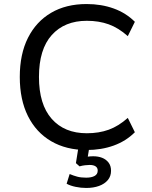

<svg xmlns="http://www.w3.org/2000/svg" viewBox="-20 -734 753 951"><path d="M409 9Q308 9 233.5 -34.5Q159 -78 118.5 -159Q78 -240 78 -353Q78 -466 118.5 -546.5Q159 -627 233 -670.5Q307 -714 409 -714Q482 -714 543 -692Q604 -670 648 -626L613 -555Q567 -596 518.5 -613.5Q470 -631 410 -631Q300 -631 236.5 -560.5Q173 -490 173 -353Q173 -217 236 -145.5Q299 -74 410 -74Q470 -74 518.5 -91.5Q567 -109 613 -150L648 -79Q604 -35 543 -13Q482 9 409 9ZM407 197Q381 197 354.5 191.5Q328 186 310 176L325 128Q344 136 362.5 141Q381 146 407 146Q433 146 448.5 137.5Q464 129 464 111Q464 97 453.5 90Q443 83 424 83Q415 83 401.5 84.5Q388 86 374 90L356 74L371 -20H425L412 59L387 48Q399 44 413.5 42Q428 40 442 40Q466 40 485.5 47.5Q505 55 517.5 71Q530 87 530 112Q530 139 514 158Q498 177 470.5 187Q443 197 407 197Z"/></svg>

Font: Nunito Sans 7pt
Style: Regular
Weight: 400
Designer: Vernon Adams
Foundry: Vernon Adams
Version: Version 3.101;gftools[0.9.27]